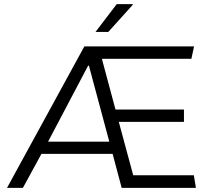

<svg xmlns="http://www.w3.org/2000/svg" viewBox="-20 -911 1019 931"><path d="M14 0 389 -686H921L908 -626H474L540 -380H872V-320H556L626 -61H920L930 0H570L526 -165H181L91 0ZM213 -224H510L411 -593L407 -592ZM443 -756 546 -891H624V-888L505 -756Z"/></svg>

Font: Chivo Medium ExtraLight
Style: Regular
Weight: 250
Version: Version 2.002